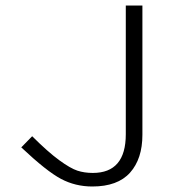

<svg xmlns="http://www.w3.org/2000/svg" viewBox="-20 -675 654 705"><path d="M318.8 9.8Q256.8 9.8 204.1 -18.1Q151.4 -45.9 58.1 -133.8L98.1 -174.8Q155.8 -117.2 197.3 -86.9Q238.8 -56.6 264.4 -48.3Q290 -40 320.8 -40Q441.9 -40 441.9 -182.1V-654.8H502.9V-180.2Q502.9 -91.8 457.5 -41Q412.1 9.8 318.8 9.8Z"/></svg>

Font: IntelOne Mono Light
Style: Regular
Weight: 300
Designer: Fred Shallcrass
Foundry: Frere-Jones Type LLC
Version: Version 1.200;hotconv 1.1.0;makeotfexe 2.6.0;FJTRelease1.2